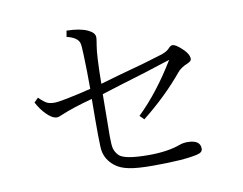

<svg xmlns="http://www.w3.org/2000/svg" viewBox="-77 -850 1153 912"><g transform="rotate(-10 500.0 -393.5)"><path d="M359.9 -453.1Q359.9 -544.9 356.9 -620.1Q355.5 -665 352.1 -674.8Q344.2 -703.1 292 -715.8L296.9 -745.1Q361.3 -744.1 398.9 -726.6Q430.7 -711.4 430.7 -689.9Q430.7 -682.1 428.7 -669.9Q427.2 -658.2 425.8 -651.9Q417.5 -606 416 -467.8L511.7 -495.1Q634.8 -527.8 723.1 -555.7Q749.5 -564.9 761.7 -579.1Q771 -589.8 780.8 -589.8Q794.4 -589.8 822.8 -564Q855 -534.7 855 -510.7Q855 -500.5 837.9 -492.7Q802.7 -478.5 786.1 -458Q702.6 -356.9 587.9 -266.1L567.9 -286.1Q666.5 -381.3 752.9 -523.9Q627.4 -482.4 510.7 -448.2L414.1 -418L412.1 -215.3Q412.1 -172.9 416.5 -155.8Q421.9 -136.7 437 -121.1Q462.9 -95.2 580.1 -95.2Q671.4 -95.2 733.9 -118.2Q750.5 -124 770 -124Q832 -124 832 -82Q832 -63 804.2 -57.1Q739.7 -42 590.8 -42Q514.6 -42 475.1 -50.3Q432.6 -58.6 406.7 -80.1Q369.6 -110.4 361.8 -153.8Q356.4 -179.7 358.9 -404.8Q264.2 -379.4 209 -356Q190.9 -347.2 180.7 -347.2Q158.7 -347.2 130.9 -375.5Q106.9 -399.4 87.9 -435.1L107.9 -455.1Q132.3 -430.7 147.5 -423.8Q160.6 -418 182.1 -418Q214.8 -418 359.9 -453.1Z"/></g></svg>

Font: I.MingCP
Style: Regular
Weight: 400
Designer: I.Font Project
Version: Version 8.000; Sep 06, 2022